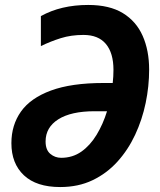

<svg xmlns="http://www.w3.org/2000/svg" viewBox="-20 -745 646 775"><path d="M223 10Q127 10 76.5 -37.5Q26 -85 26 -167Q26 -240 64.5 -294.5Q103 -349 185.5 -379.5Q268 -410 398 -410H435Q438 -437 438 -463Q438 -531 407.5 -567.5Q377 -604 317 -604Q267 -604 225.5 -591Q184 -578 145 -559V-680Q226 -725 336 -725Q422 -725 476 -692Q530 -659 556 -600Q582 -541 582 -464Q582 -397 568 -329.5Q554 -262 525.5 -201Q497 -140 454 -92.5Q411 -45 353.5 -17.5Q296 10 223 10ZM227 -108Q273 -108 308.5 -133Q344 -158 370 -201Q396 -244 412 -296H362Q267 -296 215.5 -263.5Q164 -231 164 -174Q164 -140 183 -124Q202 -108 227 -108Z"/></svg>

Font: Noto Sans SemiCondensed
Style: Bold Italic
Weight: 700
Width: 4
Italic angle: -12°
Designer: Monotype Design Team
Foundry: Monotype Imaging Inc.
Version: Version 2.013; ttfautohint (v1.8.4.7-5d5b)